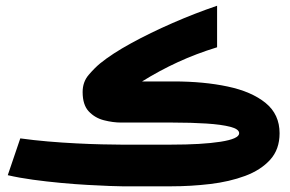

<svg xmlns="http://www.w3.org/2000/svg" viewBox="-20 -655 1021 675"><path d="M581.5 0H410.2Q397.5 0 365 -1.2Q332.5 -2.4 288.1 -4.9Q243.7 -7.3 193.8 -12Q144 -16.6 95.7 -23.2Q47.4 -29.8 7.3 -39.1L51.3 -168.5Q97.2 -162.1 148.4 -157.7Q199.7 -153.3 248.8 -150.9Q297.9 -148.4 338.9 -147.5Q379.9 -146.5 405.3 -146.5H581.1Q689.9 -146.5 755.4 -156.7Q820.8 -167 820.8 -186.5Q820.8 -201.2 789.6 -209.2Q758.3 -217.3 705.6 -220.7Q652.8 -224.1 587.9 -224.1H406.7Q377 -224.1 345.5 -232.2Q314 -240.2 292.2 -263.2Q270.5 -286.1 270.5 -331.5Q270.5 -366.7 291.5 -391.4Q312.5 -416 332 -432.1Q374 -466.3 440.9 -502.9Q507.8 -539.6 586.7 -574Q665.5 -608.4 743.2 -634.8V-488.8Q669.9 -466.3 605.2 -436.5Q540.5 -406.7 479.5 -368.7H590.3Q696.3 -368.7 780.5 -350.8Q864.7 -333 913.8 -293Q962.9 -252.9 962.9 -186.5Q962.9 -129.9 929.9 -93.5Q897 -57.1 841.8 -36.6Q786.6 -16.1 719 -8.1Q651.4 0 581.5 0Z"/></svg>

Font: Vazir Black FD-WOL
Style: Black-FD-WOL
Weight: 900
Designer: Saber Rastikerdar
Foundry: Saber Rastikerdar
Version: Version 30.0.0